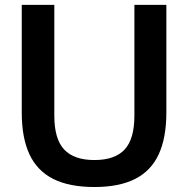

<svg xmlns="http://www.w3.org/2000/svg" viewBox="-20 -760 774 790"><path d="M368.5 9.5Q265 9.5 199 -23.8Q133 -57 101.2 -125Q69.5 -193 69.5 -297V-740H203.5V-284Q203.5 -188 244 -144.8Q284.5 -101.5 368.5 -101.5Q452.5 -101.5 492.8 -144.8Q533 -188 533 -284V-740H664.5V-297Q664.5 -193 633 -125Q601.5 -57 536 -23.8Q470.5 9.5 368.5 9.5Z"/></svg>

Font: Encode Sans Condensed Thin SemiBold
Style: Regular
Weight: 600
Version: Version 3.002